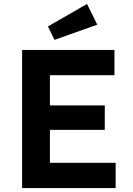

<svg xmlns="http://www.w3.org/2000/svg" viewBox="-20 -953 672 973"><path d="M92 0V-700H560V-572H233V-419H511V-295H233V-128H566V0ZM256 -751 223 -819 421 -933 473 -828Z"/></svg>

Font: Lexend SemiBold
Style: Regular
Weight: 600
Designer: Bonnie Shaver-Troup, Thomas Jockin
Foundry: Lexend
Version: Version 1.005; ttfautohint (v1.8.3)